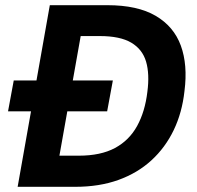

<svg xmlns="http://www.w3.org/2000/svg" viewBox="-20 -720 761 740"><path d="M11 -291 33 -410H415L393 -291ZM48 0 172 -700H394Q510 -700 580 -659Q650 -618 677 -544Q704 -470 691 -369Q682 -286 649.5 -218.5Q617 -151 563.5 -102Q510 -53 436.5 -26.5Q363 0 270 0ZM209 -120H284Q368 -120 423 -149.5Q478 -179 508.5 -234.5Q539 -290 548 -366Q557 -435 543 -482.5Q529 -530 486 -555.5Q443 -581 365 -581H291Z"/></svg>

Font: DM Sans 11pt ExtraBold
Style: Italic
Weight: 800
Italic angle: -10°
Version: Version 4.004;gftools[0.9.30]